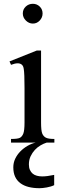

<svg xmlns="http://www.w3.org/2000/svg" viewBox="-20 -750 332 1010"><path d="M153 -730Q174 -730 189 -715.5Q204 -701 204 -679Q204 -658 189 -642Q174 -626 153 -626Q132 -626 116 -642Q100 -658 100 -679Q100 -701 115.5 -715.5Q131 -730 153 -730ZM196 -484V-106Q196 -63 202 -48Q208 -33 221 -26Q234 -19 266 -19V0H38V-19Q73 -19 84.5 -25Q96 -31 102.5 -47Q109 -63 109 -106V-287Q109 -364 105 -387Q103 -403 94.5 -410Q86 -417 73 -417Q59 -417 38 -409L30 -427L173 -484ZM50 130Q50 106 60 85Q70 64 86.5 47Q103 30 124.5 17.5Q146 5 168 0H226Q210 5 193.5 14.5Q177 24 163.5 38.5Q150 53 141 72Q132 91 132 115Q132 132 137.5 144Q143 156 152 163.5Q161 171 174 174.5Q187 178 202 178Q215 178 230.5 176Q246 174 265 170V224Q257 228 247 231Q237 234 226 236Q215 238 205 239Q195 240 188 240Q156 240 130.5 233.5Q105 227 87 213.5Q69 200 59.5 179.5Q50 159 50 130Z"/></svg>

Font: MM Taunggyi
Style: Regular
Weight: 400
Designer: Khon Soe Zaw Thu
Version: Version 1.00 July 18, 2016, initial release